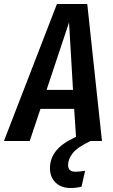

<svg xmlns="http://www.w3.org/2000/svg" viewBox="-59 -711 569 968"><path d="M397 0Q330.6 31.7 307.4 61.5Q284.2 91.3 284.2 121.1Q284.2 154.8 321.8 154.8Q341.8 154.8 370.1 149.9L352.1 230Q328.1 236.8 295.9 236.8Q249.5 236.8 221.2 209.5Q192.9 182.1 192.9 136.2Q192.9 88.4 223.6 49.6Q254.4 10.7 324.2 -21L314.9 -162.1H145L90.8 0H-39.1L228 -690.9H380.9L455.1 0ZM175.8 -257.8H309.1L289.1 -598.1Z"/></svg>

Font: Fira Sans Compressed Medium
Style: Italic
Weight: 500
Width: 3
Italic angle: -8°
Designer: Carrois Corporate & Edenspiekermann AG
Foundry: Carrois Corporate GbR & Edenspiekermann AG
Version: Version 4.203;PS 004.203;hotconv 1.0.88;makeotf.lib2.5.64775